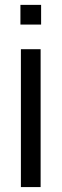

<svg xmlns="http://www.w3.org/2000/svg" viewBox="-20 -760 250 780"><path d="M64.9 -560.1H145V0H64.9ZM63 -660.2V-740.2H147V-660.2Z"/></svg>

Font: TASA Explorer
Style: Regular
Weight: 400
Designer: Weizhong Zhang
Foundry: Local Remote
Version: Version 1.000;Glyphs 3.1.2 (3151)